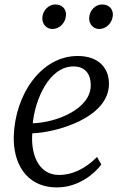

<svg xmlns="http://www.w3.org/2000/svg" viewBox="-20 -814 540 844"><path d="M40.5 -213.4C37.6 -103 90.3 9.8 231 9.8C325.7 9.8 397.5 -52.2 425.3 -90.8L406.7 -124C350.6 -67.9 293 -44.9 240.2 -44.9C139.2 -44.9 115.2 -153.3 122.1 -228C219.2 -230.5 459 -292.5 459 -445.8C459 -514.6 414.1 -567.9 321.3 -567.9C161.1 -567.9 45.4 -398.4 40.5 -213.4ZM124 -272C134.3 -376 195.3 -522 303.2 -522C349.6 -522 378.9 -494.1 378.9 -439C378.9 -335.4 229.5 -275.4 124 -272ZM416 -686.5C447.8 -686.5 474.1 -713.9 476.1 -747.1C477.5 -774.4 459 -794.4 428.7 -794.4C399.9 -794.4 373.5 -769 372.1 -736.3C370.1 -708 390.6 -686.5 416 -686.5ZM210.4 -686.5C241.7 -686.5 268.6 -713.9 270 -747.1C271.5 -774.4 252.9 -794.4 223.1 -794.4C194.3 -794.4 168 -769 166 -736.3C164.6 -708 184.6 -686.5 210.4 -686.5Z"/></svg>

Font: Merriweather
Style: Light Italic
Weight: 300
Italic angle: -7.5°
Designer: Eben Sorkin
Foundry: Eben Sorkin
Version: Version 1.001